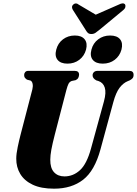

<svg xmlns="http://www.w3.org/2000/svg" viewBox="-20 -1127 825 1157"><path d="M528.5 -232.5 606.5 -516.5Q621 -569.5 611.2 -599.5Q601.5 -629.5 572.5 -639L560.5 -642.5Q537.5 -655 538 -673.5Q538 -684.5 545.8 -692.2Q553.5 -700 568.5 -700H759.5Q785 -700 785 -676Q785 -662.5 778.5 -655.2Q772 -648 760 -642L751 -638.5Q722.5 -627 700.5 -598Q678.5 -569 663 -512L585.5 -227Q550.5 -98 481 -44Q411.5 10 305.5 10Q227.5 10 177 -14Q126.5 -38 102 -79Q77.5 -120 78 -171Q78 -200 86.8 -241.5Q95.5 -283 104 -315.5L175 -588.5Q179.5 -607 176.5 -621.8Q173.5 -636.5 164 -641.5L142.5 -647Q133 -654 129.2 -659.5Q125.5 -665 125.5 -675.5Q125.5 -685.5 132 -692.8Q138.5 -700 150 -700H430Q456.5 -700 456.5 -676.5Q456 -667 451.8 -658.2Q447.5 -649.5 436 -644L412 -639Q399 -634 392.8 -621.8Q386.5 -609.5 379.5 -583L310.5 -317Q296 -261 289.5 -225.5Q283 -190 283 -165Q282.5 -114 305.8 -89Q329 -64 368.5 -64Q421 -64 462 -101.5Q503 -139 528.5 -232.5ZM386.5 -743.5Q345.5 -743.5 327 -766.2Q308.5 -789 319 -828Q329 -867 359.5 -890Q390 -913 431 -913Q472 -913 490.2 -890Q508.5 -867 498.5 -828Q488 -789.5 457.8 -766.5Q427.5 -743.5 386.5 -743.5ZM599 -743.5Q558 -743.5 539.2 -766.2Q520.5 -789 531 -828Q541 -867 571.8 -890Q602.5 -913 643.5 -913Q685.5 -913 703.8 -890Q722 -867 712 -828Q701.5 -789.5 671.2 -766.5Q641 -743.5 599 -743.5ZM582.5 -950Q567.5 -937.5 556.2 -929.8Q545 -922 531 -922Q516.5 -922 509 -929.2Q501.5 -936.5 494 -950L418.5 -1068.5Q407.5 -1088.5 422.5 -1100.5Q437.5 -1113 454.5 -1099L557 -1038.5L695 -1099Q722.5 -1113.5 733.5 -1100.5Q737 -1095.5 735.5 -1085.5Q734 -1075.5 722.5 -1066Z"/></svg>

Font: Fraunces 144pt Soft Black
Style: Italic
Weight: 900
Italic angle: -16°
Version: Version 1.000;[b76b70a41]